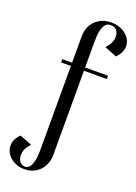

<svg xmlns="http://www.w3.org/2000/svg" viewBox="-248 -785 785 1105"><g transform="rotate(20 145.0 -232.5)"><path d="M100 -400H40V-420H100V-580Q100 -640 137.5 -677.5Q175 -715 235 -715Q263 -715 286 -706.5Q309 -698 325.5 -684Q342 -670 351 -652Q360 -634 360 -615Q360 -598 354.5 -584.5Q349 -571 342 -561Q334 -550 325 -540L250 -570Q259 -580 267 -591Q274 -601 279.5 -614.5Q285 -628 285 -645Q285 -671 271.5 -685.5Q258 -700 235 -700Q224 -700 214 -694.5Q204 -689 196.5 -675.5Q189 -662 184.5 -639Q180 -616 180 -580V-420H320V-400H180V115Q180 145 170 170Q160 195 143 212.5Q126 230 102 240Q78 250 50 250Q24 250 2 241.5Q-20 233 -36 219Q-52 205 -61 187Q-70 169 -70 150Q-70 133 -65 119.5Q-60 106 -53 96Q-45 85 -35 75L40 105Q30 115 22 126Q15 136 10 149.5Q5 163 5 180Q5 206 18 220.5Q31 235 50 235Q59 235 68 229.5Q77 224 84 210.5Q91 197 95.5 174Q100 151 100 115Z"/></g></svg>

Font: Oranienbaum
Style: Regular
Weight: 400
Designer: Oleg Pospelov and Jovanny Lemonad
Foundry: Oleg Pospelov and jovanny Lemonad
Version: Version 1.001; ttfautohint (v0.91) -l 8 -r 50 -G 200 -x 0 -w